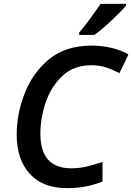

<svg xmlns="http://www.w3.org/2000/svg" viewBox="-20 -959 682 989"><path d="M324 10Q384 10 429 0Q474 -10 508 -24V-125Q468 -111 428 -101.5Q388 -92 347 -92Q188 -92 188 -271Q188 -352 216 -433Q244 -514 302 -568.5Q360 -623 450 -623Q495 -623 529.5 -611Q564 -599 595 -582L642 -679Q559 -724 450 -724Q318 -724 233 -654Q148 -584 107 -478Q66 -372 66 -266Q66 -138 133 -64Q200 10 324 10ZM388 -779H466Q504 -806 555.5 -854.5Q607 -903 629 -930V-939H498Q475 -905 444 -862.5Q413 -820 388 -792Z"/></svg>

Font: Noto Sans UI Medium
Style: Italic
Weight: 500
Italic angle: -12°
Designer: Monotype Design Team
Foundry: Monotype Imaging Inc.
Version: Version 1.901